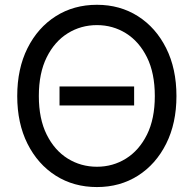

<svg xmlns="http://www.w3.org/2000/svg" viewBox="-20 -758 796 789"><path d="M531.2 -402.8V-324.7H224.6V-402.8ZM378.4 10.7Q283.2 10.7 209.2 -36.1Q135.3 -83 93 -167.2Q50.8 -251.5 50.8 -363.3Q50.8 -475.6 93 -560.1Q135.3 -644.5 209.2 -691.4Q283.2 -738.3 378.4 -738.3Q473.1 -738.3 546.9 -691.4Q620.6 -644.5 662.8 -560.1Q705.1 -475.6 705.1 -363.3Q705.1 -251.5 662.8 -167.2Q620.6 -83 546.9 -36.1Q473.1 10.7 378.4 10.7ZM378.4 -72.8Q443.8 -72.8 497.8 -106.4Q551.8 -140.1 584 -204.8Q616.2 -269.5 616.2 -363.3Q616.2 -457.5 584 -522.5Q551.8 -587.4 497.8 -621.1Q443.8 -654.8 378.4 -654.8Q312.5 -654.8 258.3 -621.1Q204.1 -587.4 171.9 -522.5Q139.6 -457.5 139.6 -363.3Q139.6 -269.5 171.9 -204.8Q204.1 -140.1 258.3 -106.4Q312.5 -72.8 378.4 -72.8Z"/></svg>

Font: Inter 24pt
Style: Regular
Weight: 400
Designer: Rasmus Andersson
Foundry: rsms
Version: Version 4.001;git-66647c0bb